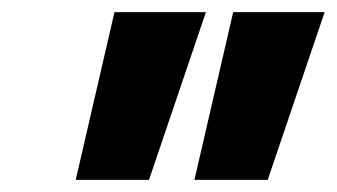

<svg xmlns="http://www.w3.org/2000/svg" viewBox="-20 -724 556 317"><path d="M516 -704 422 -427H301L365 -704ZM320 -704 226 -427H105L169 -704Z"/></svg>

Font: Prodigy Sans
Style: Bold Italic
Weight: 700
Italic angle: -13°
Designer: Wei Huang
Foundry: Wei Huang
Version: Version 1.003; ttfautohint (v1.8.3)